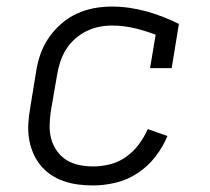

<svg xmlns="http://www.w3.org/2000/svg" viewBox="-20 -558 640 586"><path d="M264 8Q240 8 217.5 5Q195 2 173.5 -5.5Q152 -13 134 -25.5Q116 -38 102.5 -55Q89 -72 80.5 -92.5Q72 -113 68.5 -135.5Q65 -158 66.5 -181.5Q68 -205 72 -228L90 -338Q94 -365 103 -391.5Q112 -418 128 -441.5Q144 -465 166 -484.5Q188 -504 214 -516Q240 -528 267 -533Q294 -538 321 -538Q349 -538 376 -534Q403 -530 428 -523Q453 -516 477.5 -506.5Q502 -497 526 -485L504 -350H438L455 -452Q424 -464 390.5 -472Q357 -480 322 -480Q322 -480 322 -480Q322 -480 322 -480Q302 -480 282 -476Q262 -472 243 -462.5Q224 -453 208 -438.5Q192 -424 181 -406Q170 -388 163.5 -368Q157 -348 154 -328L135 -218Q132 -197 131.5 -175Q131 -153 136.5 -133.5Q142 -114 154 -97Q166 -80 183 -69.5Q200 -59 221 -54.5Q242 -50 264 -50Q289 -50 315.5 -56.5Q342 -63 364.5 -79Q387 -95 403.5 -117Q420 -139 431 -164L491 -143Q477 -109 454 -79.5Q431 -50 400 -29.5Q369 -9 333.5 -0.5Q298 8 264 8Z"/></svg>

Font: Iosevka Slab Light Extended
Style: Italic
Weight: 300
Width: 7
Italic angle: -9°
Monospace: yes
Designer: Belleve Invis
Foundry: Belleve Invis
Version: Version 11.1.0; ttfautohint (v1.8.3)